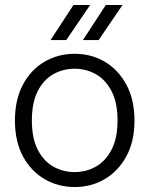

<svg xmlns="http://www.w3.org/2000/svg" viewBox="-20 -739 599 771"><path d="M280 12Q213 12 158.5 -20Q104 -52 72 -111.5Q40 -171 40 -255Q40 -339 72 -399Q104 -459 158.5 -491Q213 -523 280 -523Q347 -523 401 -491Q455 -459 487.5 -399Q520 -339 520 -255Q520 -171 487.5 -111.5Q455 -52 401 -20Q347 12 280 12ZM280 -48Q326 -48 365 -70Q404 -92 428 -138Q452 -184 452 -255Q452 -327 428 -373Q404 -419 365 -441Q326 -463 280 -463Q233 -463 194 -441Q155 -419 131.5 -373Q108 -327 108 -255Q108 -184 131.5 -138Q155 -92 194 -70Q233 -48 280 -48ZM275 -719H342L246 -578H183ZM405 -719H472L376 -578H313Z"/></svg>

Font: TikTok Sans 24pt Light
Style: Regular
Weight: 300
Version: Version 4.000